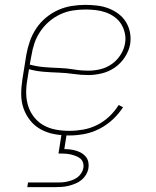

<svg xmlns="http://www.w3.org/2000/svg" viewBox="-20 -548 640 788"><path d="M264 8Q233 8 203 2.5Q173 -3 147.5 -17Q122 -31 104 -53.5Q86 -76 76.5 -103.5Q67 -131 67 -161.5Q67 -192 72 -223L88 -323Q93 -351 102.5 -378.5Q112 -406 128.5 -431Q145 -456 168.5 -475.5Q192 -495 219 -507Q246 -519 274.5 -523.5Q303 -528 330 -528Q355 -528 379.5 -525Q404 -522 426 -513.5Q448 -505 466.5 -491Q485 -477 497 -457.5Q509 -438 513.5 -414.5Q518 -391 514 -366Q509 -339 492.5 -313.5Q476 -288 451.5 -271Q427 -254 398.5 -247Q370 -240 343 -240Q312 -240 281.5 -244.5Q251 -249 220 -250Q189 -251 158.5 -253.5Q128 -256 99 -264L92 -220Q87 -192 87.5 -164.5Q88 -137 96 -112Q104 -87 120.5 -66.5Q137 -46 159.5 -33.5Q182 -21 209 -16Q236 -11 264 -11Q292 -11 321 -16Q350 -21 377.5 -34.5Q405 -48 428 -69.5Q451 -91 467 -117L485 -108Q467 -80 442 -57Q417 -34 387.5 -19Q358 -4 326.5 2Q295 8 264 8ZM343 -258Q368 -258 392.5 -264Q417 -270 438.5 -285Q460 -300 474.5 -322.5Q489 -345 493 -369Q497 -390 492.5 -411Q488 -432 477.5 -449Q467 -466 450.5 -478Q434 -490 414.5 -497Q395 -504 373.5 -506.5Q352 -509 331 -509Q305 -509 279 -505Q253 -501 228 -489.5Q203 -478 182 -460Q161 -442 145.5 -419Q130 -396 121.5 -371Q113 -346 109 -320L102 -283Q131 -275 161.5 -272.5Q192 -270 222.5 -269Q253 -268 283 -263Q313 -258 343 -258ZM92 220 95 201H210Q221 201 232.5 200.5Q244 200 255 197.5Q266 195 277 191Q288 187 297.5 180Q307 173 313.5 163Q320 153 322 142Q324 131 321 120.5Q318 110 310.5 103.5Q303 97 293 93Q283 89 273 86.5Q263 84 252 83Q241 82 230 82H220L233 0H254L244 64Q256 64 268.5 65.5Q281 67 292.5 70.5Q304 74 314.5 80Q325 86 332.5 95.5Q340 105 342.5 117Q345 129 343 142Q341 155 333.5 168Q326 181 314.5 190.5Q303 200 289.5 205.5Q276 211 262.5 214.5Q249 218 235 219Q221 220 207 220Z"/></svg>

Font: Iosevka SS04 Thin Extended
Style: Italic
Weight: 100
Width: 7
Italic angle: -9°
Monospace: yes
Designer: Belleve Invis
Foundry: Belleve Invis
Version: Version 19.0.0; ttfautohint (v1.8.4)